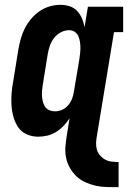

<svg xmlns="http://www.w3.org/2000/svg" viewBox="-20 -558 540 795"><path d="M471 217Q447 217 423 216.5Q399 216 376.5 211Q354 206 333 196.5Q312 187 296 171.5Q280 156 269 136.5Q258 117 253.5 94.5Q249 72 251 48Q253 24 257 0L268 -68Q257 -51 243 -36.5Q229 -22 212 -11.5Q195 -1 176 3.5Q157 8 138 8Q113 8 90.5 -2Q68 -12 55 -31.5Q42 -51 35.5 -74.5Q29 -98 27.5 -122.5Q26 -147 28 -172.5Q30 -198 35 -223L56 -353Q60 -376 66 -397.5Q72 -419 82.5 -440Q93 -461 108.5 -479.5Q124 -498 143.5 -511.5Q163 -525 185.5 -531.5Q208 -538 230 -538Q250 -538 268.5 -532Q287 -526 299.5 -512.5Q312 -499 319.5 -481.5Q327 -464 330 -445L344 -530H490V-425H452L382 0Q379 15 378 30Q377 45 380.5 59Q384 73 393 84Q402 95 414 102Q426 109 441 111Q456 113 471 113ZM207 -97Q223 -97 237.5 -103.5Q252 -110 262.5 -122.5Q273 -135 278.5 -149.5Q284 -164 286 -179L308 -309Q310 -322 311.5 -335Q313 -348 313 -360.5Q313 -373 311 -385.5Q309 -398 304 -409Q299 -420 289 -426.5Q279 -433 266 -433Q249 -433 232.5 -424.5Q216 -416 204.5 -401.5Q193 -387 187 -370Q181 -353 178 -336L157 -206Q155 -194 154 -182Q153 -170 154 -158.5Q155 -147 158 -135.5Q161 -124 167.5 -115Q174 -106 184.5 -101.5Q195 -97 207 -97Z"/></svg>

Font: Iosevka Slab Extrabold Oblique
Style: Regular
Weight: 800
Italic angle: -9°
Monospace: yes
Designer: Belleve Invis
Foundry: Belleve Invis
Version: Version 11.1.1; ttfautohint (v1.8.3)